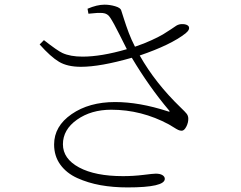

<svg xmlns="http://www.w3.org/2000/svg" viewBox="-20 -779 1040 830"><path d="M362.3 -719.7 358.4 -741.2Q399.4 -758.8 431.6 -758.8Q455.1 -758.8 478 -752Q501 -745.1 503.9 -734.4Q506.8 -725.6 516.1 -696.3Q525.4 -667 536.6 -637.2Q547.9 -607.4 563.5 -577.1Q604.5 -590.8 636.7 -606Q668.9 -621.1 684.6 -630.4Q700.2 -639.6 718.3 -651.9Q736.3 -664.1 742.2 -668Q754.9 -675.8 771.5 -674.8Q788.1 -673.8 794.9 -666Q803.7 -652.3 782.2 -634.8Q718.8 -585 584 -539.1Q651.4 -419.9 760.7 -314.5Q781.2 -294.9 787.1 -287.1Q793 -279.3 793.9 -268.6Q794.9 -250 785.6 -231.9Q776.4 -213.9 765.6 -213.9Q757.8 -213.9 750.5 -217.3Q743.2 -220.7 731 -228.5Q718.8 -236.3 710 -241.2Q591.8 -304.7 460.9 -304.7Q374 -304.7 313 -261.7Q252 -218.8 252 -155.3Q252 -92.8 321.8 -55.2Q391.6 -17.6 511.7 -17.6Q556.6 -17.6 599.6 -22.9Q642.6 -28.3 653.3 -28.3Q671.9 -28.3 682.1 -22Q692.4 -15.6 692.4 -5.9Q692.4 31.2 531.2 31.2Q468.8 31.2 414.6 21.5Q360.4 11.7 314 -9.3Q267.6 -30.3 240.7 -67.4Q213.9 -104.5 213.9 -154.3Q213.9 -233.4 289.6 -285.6Q365.2 -337.9 477.5 -337.9Q582 -337.9 705.1 -297.9Q712.9 -294.9 712.9 -296.9Q713.9 -298.8 710 -302.7Q625 -403.3 549.8 -529.3Q413.1 -490.2 330.1 -490.2Q271.5 -490.2 235.4 -511.7Q199.2 -533.2 151.4 -586.9L169.9 -605.5Q228.5 -559.6 250 -549.8Q284.2 -534.2 336.9 -534.2Q418 -534.2 528.3 -566.4Q522.5 -577.1 496.6 -629.4Q470.7 -681.6 456.1 -703.1Q445.3 -720.7 424.3 -722.7Q403.3 -724.6 362.3 -719.7Z"/></svg>

Font: GenYoMin TW TTF ExtraLight
Style: Regular
Weight: 250
Version: Version 1.300